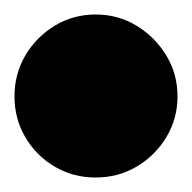

<svg xmlns="http://www.w3.org/2000/svg" viewBox="-82 -1133 265 265"><path d="M-62 -1000Q-62 -969 -47 -943.5Q-32 -918 -6.5 -903Q19 -888 50 -888Q81 -888 106.5 -903Q132 -918 147.5 -943.5Q163 -969 163 -1000Q163 -1031 147.5 -1056.5Q132 -1082 106.5 -1097.5Q81 -1113 50 -1113Q19 -1113 -6.5 -1097.5Q-32 -1082 -47 -1056.5Q-62 -1031 -62 -1000Z"/></svg>

Font: Linefont Black
Style: Regular
Weight: 900
Monospace: yes
Version: Version 3.002;gftools[0.9.33]